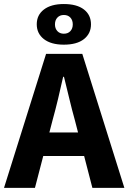

<svg xmlns="http://www.w3.org/2000/svg" viewBox="-26 -914 626 934"><path d="M-6.5 0 198.1 -651.8H374.4L579 0H423.4L338 -330.1Q324.2 -379.3 311.1 -434.3Q298 -489.3 285.2 -540.5H281.2Q269.8 -488.8 256.7 -434.1Q243.6 -379.3 229.9 -330.1L144 0ZM128.5 -155.2V-269.7H442.1V-155.2ZM284.4 -696.7Q222.5 -696.7 187.6 -723.7Q152.8 -750.8 152.8 -795.9Q152.8 -841.1 187.6 -867.7Q222.5 -894.4 284.4 -894.4Q348 -894.4 382.3 -867.9Q416.6 -841.4 416.6 -795.5Q416.6 -750.8 382.3 -723.7Q348 -696.7 284.4 -696.7ZM284.5 -750Q304.7 -750 316.3 -762.6Q328 -775.2 328 -795.3Q328 -816 316.3 -828.5Q304.7 -841.1 284.5 -841.1Q265 -841.1 253.2 -828.5Q241.4 -816 241.4 -795.3Q241.4 -775.2 253.2 -762.6Q265 -750 284.5 -750Z"/></svg>

Font: SourceSans3VF
Style: Regular
Weight: 200
Designer: Paul D. Hunt
Foundry: Adobe
Version: Version 3.052;hotconv 1.1.0;makeotfexe 2.6.0